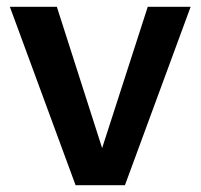

<svg xmlns="http://www.w3.org/2000/svg" viewBox="-20 -544 589 564"><path d="M202 0 9 -524H147L280 -109L414 -524H540L347 0Z"/></svg>

Font: Oxford Sans
Style: Bold
Weight: 700
Designer: Matt McInerney, Pablo Impallari, Rodrigo Fuenzalida
Foundry: Matt McInerney, Pablo Impallari, Rodrigo Fuenzalida
Version: Version 3.000g; ttfautohint (v1.5) -l 8 -r 28 -G 28 -x 14 -D